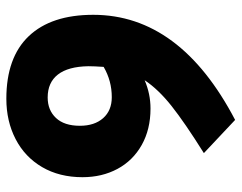

<svg xmlns="http://www.w3.org/2000/svg" viewBox="-96 -630 743 590"><g transform="rotate(-90 275.0 -334.5)"><path d="M525 -419Q525 -152 202 17L100 -79Q194 -138 245 -178.5Q296 -219 324 -261Q282 -243 237 -243Q173 -243 125 -270Q77 -297 51.5 -344.5Q26 -392 26 -452Q26 -523 57 -576Q88 -629 143 -657.5Q198 -686 267 -686Q394 -686 459.5 -617Q525 -548 525 -419ZM365 -387Q367 -417 367 -434Q366 -496 341.5 -527.5Q317 -559 271 -559Q232 -559 208 -533.5Q184 -508 184 -460Q184 -415 207.5 -388.5Q231 -362 272 -362Q322 -362 365 -387Z"/></g></svg>

Font: Biryani ExtraBold
Style: Regular
Weight: 800
Designer: Dan Reynolds and Mathieu Reguer
Foundry: Dan Reynolds and Mathieu Reguer
Version: Version 1.004; ttfautohint (v1.1) -l 5 -r 5 -G 72 -x 0 -D la